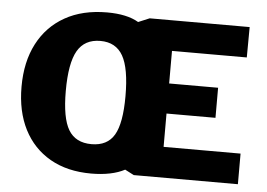

<svg xmlns="http://www.w3.org/2000/svg" viewBox="-52 -802 1226 881"><g transform="rotate(5 561.0 -361.5)"><path d="M1073 -141V0H593.5L552 -21.5Q523 -6 484 2Q445 10 397.5 10Q287.5 10 208.5 -35.2Q129.5 -80.5 87.2 -163.2Q45 -246 45 -359.5Q45 -474 88.5 -557.8Q132 -641.5 213 -687.2Q294 -733 407 -733Q452.5 -733 488.8 -725.2Q525 -717.5 552 -701.5L603.5 -723H1064L1063 -583H718.5V-433H944V-294.5H718.5V-141ZM387.5 -124.5Q460.5 -124.5 492.2 -178.5Q524 -232.5 524 -357.5Q524 -485.5 491.5 -542.8Q459 -600 387.5 -600Q315 -600 282 -542.8Q249 -485.5 249 -357.5Q249 -233 281.5 -178.8Q314 -124.5 387.5 -124.5Z"/></g></svg>

Font: Public Sans ExtraBold
Style: Regular
Weight: 800
Designer: The Public Sans Project Authors: Dan O. Williams and USWDS (Libre Franklin designed by Pablo Impallari and Rodrigo Fuenz
Version: Version 1.007